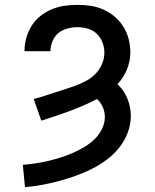

<svg xmlns="http://www.w3.org/2000/svg" viewBox="-20 -763 640 791"><path d="M83 8 74 -84Q101 -86 127 -90Q153 -94 178.5 -100Q204 -106 229.5 -114Q255 -122 279 -132.5Q303 -143 326 -156.5Q349 -170 368 -188Q387 -206 399.5 -230.5Q412 -255 412 -281Q412 -302 403.5 -321.5Q395 -341 380 -355Q325 -327 267 -305.5Q209 -284 150 -266L119 -355Q141 -361 163.5 -368Q186 -375 208 -382.5Q230 -390 252.5 -397Q275 -404 297 -412.5Q319 -421 339.5 -432.5Q360 -444 376 -461.5Q392 -479 401 -501Q410 -523 410 -546Q410 -568 402 -588.5Q394 -609 378.5 -624Q363 -639 341.5 -645Q320 -651 299 -651Q278 -651 257.5 -645.5Q237 -640 221 -627Q205 -614 196.5 -594Q188 -574 188 -553Q188 -553 188 -552.5Q188 -552 188 -552H81Q81 -553 81 -553.5Q81 -554 81 -554Q81 -581 88.5 -607.5Q96 -634 110.5 -657Q125 -680 146.5 -697Q168 -714 193 -724.5Q218 -735 245 -739Q272 -743 299 -743Q326 -743 353.5 -739Q381 -735 406.5 -723.5Q432 -712 453 -694Q474 -676 488.5 -652.5Q503 -629 510 -602Q517 -575 517 -547Q517 -511 503 -477Q489 -443 464 -416Q491 -391 505 -356.5Q519 -322 519 -286Q519 -250 506 -216Q493 -182 470.5 -154Q448 -126 419 -104.5Q390 -83 358 -67Q326 -51 292.5 -39Q259 -27 224 -17.5Q189 -8 154 -1.5Q119 5 83 8Z"/></svg>

Font: Zed Mono Semibold Extended
Style: Regular
Weight: 600
Width: 7
Monospace: yes
Designer: Belleve Invis
Foundry: Belleve Invis
Version: Version 1.0.0; ttfautohint (v1.8.4)